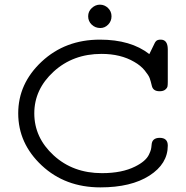

<svg xmlns="http://www.w3.org/2000/svg" viewBox="-20 -792 798 823"><path d="M58.1 -306.2Q58.1 -434.1 158.9 -528.1Q259.8 -622.1 408.2 -622.1Q541 -622.1 620.1 -560.1Q633.3 -587.9 638.2 -597.2Q644 -611.3 649.9 -616.7Q655.8 -622.1 668.9 -622.1Q698.7 -622.1 699.2 -581.1V-441.9Q699.2 -428.7 698 -421.9Q696.8 -415 688.5 -408Q680.2 -400.9 664.1 -400.9Q636.2 -400.9 630.9 -423.8Q626 -444.8 621.6 -457Q617.2 -469.2 600.1 -490.2Q583 -511.2 555.2 -526.9Q497.1 -561 415 -561Q293 -561 210 -485.1Q127 -409.2 127 -306.2Q127 -202.1 210 -126Q293 -49.8 417 -49.8Q502.9 -49.8 559.1 -78.1Q582 -89.4 596.9 -102.3Q611.8 -115.2 618.4 -129.2Q625 -143.1 627 -151.1Q628.9 -159.2 629.9 -171.9Q631.8 -200.7 664.1 -201.2Q699.2 -201.2 699.2 -168Q699.2 -89.8 620.6 -39.3Q542 11.2 410.2 11.2Q259.3 11.2 158.7 -83Q58.1 -177.2 58.1 -306.2ZM408.2 -772Q428.2 -772 443.1 -757.6Q458 -743.2 458 -722.2Q458 -701.2 443.6 -686.5Q429.2 -671.9 410.2 -671.9Q388.2 -671.9 373 -686.5Q357.9 -701.2 357.9 -722.2Q357.9 -743.2 373.5 -757.6Q389.2 -772 408.2 -772Z"/></svg>

Font: CMU Typewriter Text Variable Width
Style: Medium
Weight: 500
Version: Version 0.7.0